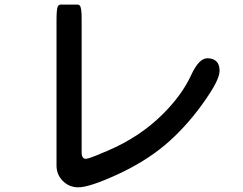

<svg xmlns="http://www.w3.org/2000/svg" viewBox="-20 -759 1040 821"><path d="M358.4 -82Q379.9 -88.4 439.9 -114.3Q578.6 -173.3 677.2 -272Q757.8 -352.5 796.4 -436Q814.5 -475.1 832.5 -493.2Q849.1 -509.8 866.2 -509.8Q898.4 -509.8 911.6 -488.3Q918.9 -475.6 918.9 -456.5Q918.9 -437.5 903.8 -406.2Q885.3 -369.1 844.2 -312Q770 -210 684.8 -138.4Q599.6 -66.9 481 -12.5Q362.3 42 314.5 42Q275.9 42 248.8 14.9Q221.7 -12.2 221.7 -50.8V-674.8Q221.7 -721.2 227.5 -732.4Q230 -736.3 233.9 -738.3Q235.8 -739.3 238.3 -739.3H312.5Q316.9 -739.3 320.1 -736.3Q323.2 -733.4 324.2 -729.5Q326.2 -724.1 327.6 -713.4Q329.1 -702.6 329.1 -674.8V-107.4Q329.1 -87.4 338.4 -82Q342.3 -80.1 345.7 -80.1Q349.1 -80.1 350.3 -80.3Q351.6 -80.6 353.5 -81.1Q355.5 -81.5 358.4 -82Z"/></svg>

Font: YuPearl-SemiBold
Style: SemiBold
Weight: 600
Designer: Max Yao
Foundry: Max-Everyday
Version: Version 1.011; ttfautohint (v1.8.3)